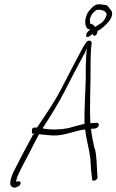

<svg xmlns="http://www.w3.org/2000/svg" viewBox="-20 -831 535 882"><path d="M27 10C26 22 36 34 53 30L64 25C68 24 69 22 72 18C82 0 65 1 53 3L55 -3C57 -11 59 -19 63 -27C79 -63 99 -97 117 -133C128 -154 139 -177 151 -199L160 -215L163 -214C191 -212 216 -207 242 -209C285 -212 323 -229 366 -236H370L372 -232C377 -185 390 -147 395 -103C396 -87 399 -34 402 -20L403 -9V-8C402 7 432 -4 428 -19L427 -29C424 -67 425 -118 415 -150H414C408 -177 401 -208 398 -239L419 -241C425 -243 432 -247 434 -256C435 -262 429 -268 424 -267L395 -265V-269C391 -354 397 -450 396 -534C396 -567 397 -601 401 -634C401 -644 387 -648 379 -640C368 -627 357 -606 346 -585C318 -532 289 -477 260 -420C231 -364 189 -303 152 -248L150 -245H140C134 -246 128 -242 127 -237C126 -231 126 -221 128 -217H139L129 -209V-207C107 -166 83 -123 63 -82C48 -53 29 -21 27 10ZM176 -241 179 -247C213 -299 249 -357 277 -412C305 -468 335 -524 363 -576V-577C366 -580 367 -583 369 -586L379 -610L376 -574C374 -538 373 -507 374 -468C372 -400 367 -328 368 -262C356 -259 347 -257 336 -254L292 -242C256 -235 213 -234 176 -241ZM428 -689 431 -690C458 -705 518 -758 486 -789H485C476 -805 473 -808 450 -810H449C417 -816 408 -802 389 -781C366 -753 366 -704 387 -697L395 -695L386 -688C379 -682 374 -671 376 -666C379 -653 398 -669 406 -675C411 -658 428 -669 428 -689ZM396 -753C400 -765 410 -774 415 -779C425 -792 452 -784 458 -781C459 -781 473 -771 469 -760C460 -734 445 -724 429 -715L417 -707C412 -716 403 -721 393 -723L394 -728C393 -735 391 -741 396 -753ZM429 -715H428Z"/></svg>

Font: Stray Cat
Style: LtCnObl
Weight: 300
Version: Version 1.0